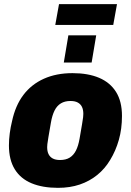

<svg xmlns="http://www.w3.org/2000/svg" viewBox="-20 -892 630 924"><path d="M259 12Q185 12 132 -10Q79 -32 51 -77.5Q23 -123 23 -192Q23 -221 27 -251Q31 -281 38 -309Q54 -384 92.5 -435Q131 -486 191 -513Q251 -540 329 -540Q404 -540 457 -517.5Q510 -495 538.5 -449.5Q567 -404 567 -334Q567 -272 552 -219Q537 -166 510 -122Q485 -80 448 -50Q411 -20 364 -4Q317 12 259 12ZM269 -122Q297 -122 315.5 -133.5Q334 -145 345.5 -167.5Q357 -190 363 -225Q371 -272 375 -295Q379 -318 380 -328Q381 -338 381 -344Q381 -364 374.5 -377.5Q368 -391 354.5 -398.5Q341 -406 319 -406Q292 -406 273 -394.5Q254 -383 242.5 -360Q231 -337 225 -302Q217 -255 213 -232Q209 -209 208 -199Q207 -189 207 -184Q207 -164 213.5 -150.5Q220 -137 233.5 -129.5Q247 -122 269 -122ZM287 -591 309 -722H443L421 -591ZM246 -772 264 -872H543L525 -772Z"/></svg>

Font: Archivo SemiCondensed Black
Style: Italic
Weight: 900
Width: 4
Italic angle: -10°
Designer: Hector Gatti
Foundry: Omnibus-Type
Version: Version 2.001